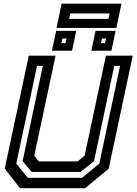

<svg xmlns="http://www.w3.org/2000/svg" viewBox="-20 -994 721 1014"><path d="M86 0 5 -103 132 -700H273.5L161 -172L185 -141.5H390L427 -172L539.5 -700H681L554 -103L429 0ZM126.5 -55H413L504.5 -130L614 -646H583.5L476.5 -143L405.5 -86H147L99.5 -143L206 -646H175.5L66 -130ZM462.5 -726 484.5 -831H590.5L568.5 -726ZM254.5 -726 276.5 -831H382.5L360.5 -726ZM304.5 -766H326L331 -790.5H309.5ZM513.5 -766H534.5L540 -790.5H518.5ZM278.5 -846.5 305.5 -974.5H621.5L594.5 -846.5ZM345 -894.5H553L559 -923H351Z"/></svg>

Font: Tourney SemiBold
Style: Italic
Weight: 600
Italic angle: -12°
Version: Version 1.015